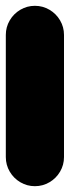

<svg xmlns="http://www.w3.org/2000/svg" viewBox="-20 -640 240 660"><path d="M0 -100H200V-520H0ZM100 -200Q73 -200 50 -186.5Q27 -173 13.5 -150Q0 -127 0 -100Q0 -73 13.5 -50Q27 -27 50 -13.5Q73 0 100 0Q127 0 150 -13.5Q173 -27 186.5 -50Q200 -73 200 -100Q200 -127 186.5 -150Q173 -173 150 -186.5Q127 -200 100 -200ZM100 -620Q73 -620 50 -606.5Q27 -593 13.5 -570Q0 -547 0 -520Q0 -493 13.5 -470Q27 -447 50 -433.5Q73 -420 100 -420Q127 -420 150 -433.5Q173 -447 186.5 -470Q200 -493 200 -520Q200 -547 186.5 -570Q173 -593 150 -606.5Q127 -620 100 -620Z"/></svg>

Font: Wavefont ExtraBold
Style: Regular
Weight: 800
Monospace: yes
Version: Version 3.005;gftools[0.9.33]